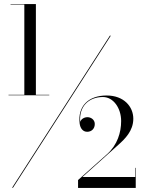

<svg xmlns="http://www.w3.org/2000/svg" viewBox="-20 -826 710 947"><path d="M22 -358.5V-356H223V-358.5H157V-806H32V-803.5H100V-358.5ZM522 -650 39.5 100H44L526.5 -650ZM649.5 101V2H647V47H386.5L563 -111C596.5 -141 637.5 -180.5 637.5 -240.5C637.5 -300.5 590.5 -355 506 -355C416.5 -355 362 -302.5 373 -216C376 -193 389 -176 410 -176C431 -176 447.5 -190.5 447.5 -214.5C447.5 -235.5 429 -248 411.5 -248C395 -248 380 -238.5 375.5 -225C369 -302 418.5 -347.5 487.5 -347.5C539 -347.5 577.5 -293 577.5 -229C577.5 -172.5 559 -111.5 508.5 -66L365 62V101Z"/></svg>

Font: Bodoni* 36pt
Style: Regular
Weight: 400
Version: Version 2.3